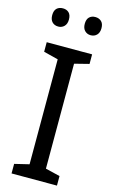

<svg xmlns="http://www.w3.org/2000/svg" viewBox="-137 -959 595 1009"><g transform="rotate(15 161.0 -454.0)"><path d="M37 0V-52L116 -71V-642L37 -662V-714H284V-662L205 -642V-71L284 -52V0ZM74 -908Q94 -908 106.5 -896Q119 -884 119 -859Q119 -835 106 -822Q93 -809 74 -809Q53 -809 40.5 -822Q28 -835 28 -859Q28 -884 40.5 -896Q53 -908 74 -908ZM250 -908Q270 -908 283 -896Q296 -884 296 -859Q296 -835 283 -822Q270 -809 250 -809Q231 -809 218 -822Q205 -835 205 -859Q205 -884 217.5 -896Q230 -908 250 -908Z"/></g></svg>

Font: Noto Sans Display
Style: Regular
Weight: 400
Designer: Monotype Design team
Foundry: Monotype Imaging Inc.
Version: Version 1.000